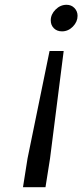

<svg xmlns="http://www.w3.org/2000/svg" viewBox="-20 -532 344 802"><path d="M304 -466Q304 -441 284.5 -421Q265 -401 239 -401Q218 -401 205 -414Q192 -427 192 -447Q192 -472 212 -492Q232 -512 258 -512Q278 -512 291 -498.5Q304 -485 304 -466ZM246 -319 189 130 170 250H76L95 130L187 -319Z"/></svg>

Font: Be Vietnam
Style: Italic
Weight: 400
Italic angle: -9.33299°
Designer: Gabriel Lam
Foundry: TypeRant
Version: Version 3.000